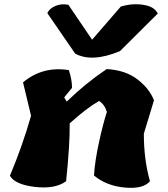

<svg xmlns="http://www.w3.org/2000/svg" viewBox="-20 -889 794 909"><path d="M284 -428 296 -408Q384 -494 485 -562Q574 -557 631 -513Q688 -469 709 -414L661 -256Q661 -133 690 -31Q658 7 571 -1Q484 -9 425 -58Q429 -125 448.5 -214.5Q468 -304 486 -359Q475 -395 449 -411Q391 -378 310 -305Q311 -203 293 -31Q241 7 146 -4Q51 -15 27 -57Q87 -200 127 -341L89 -499Q182 -577 306 -557Q321 -512 321 -473ZM727 -825 548 -647Q416 -592 336 -635L204 -827Q215 -850 244 -861.5Q273 -873 304 -866L416 -701L552 -858Q616 -877 674 -863Q712 -854 727 -825Z"/></svg>

Font: Tillana ExtraBold
Style: Regular
Weight: 800
Designer: Lipi Raval (Devanagari, Latin), Jonny Pinhorn (Latin)
Foundry: Indian Type Foundry
Version: Version 2.003;PS 1.0;hotconv 1.0.79;makeotf.lib2.5.61930; tt